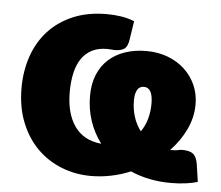

<svg xmlns="http://www.w3.org/2000/svg" viewBox="-44 -575 727 631"><g transform="rotate(5 320.0 -259.0)"><path d="M629.5 -3.5Q613.5 2 590.2 5Q567 8 541.5 8Q504 8 470.8 1.2Q437.5 -5.5 408 -18.5Q377 -5.5 344 1.2Q311 8 277.5 8Q226.5 8 180.8 -10Q135 -28 100.5 -62.2Q66 -96.5 45.8 -146.5Q25.5 -196.5 25.5 -260.5Q25.5 -316.5 42.2 -365.2Q59 -414 91.8 -449.8Q124.5 -485.5 172.8 -506Q221 -526.5 284.5 -526.5Q308 -526.5 331 -523Q354 -519.5 375 -511L365.5 -449.5Q362 -425.5 350.5 -418.2Q339 -411 320 -411Q315 -411 307.8 -411.8Q300.5 -412.5 294.5 -412.5Q266 -412.5 245.2 -402Q224.5 -391.5 211 -372Q197.5 -352.5 191 -324.2Q184.5 -296 184.5 -260.5Q184.5 -190.5 214.2 -148.2Q244 -106 302.5 -100.5Q278 -133 265 -171.8Q252 -210.5 252 -254.5Q252 -293.5 264.5 -324Q277 -354.5 299.8 -375Q322.5 -395.5 354 -406.2Q385.5 -417 424 -417Q462.5 -417 494.8 -404.8Q527 -392.5 550.5 -370.8Q574 -349 587 -319.8Q600 -290.5 600 -256.5Q600 -213.5 581.2 -173.8Q562.5 -134 530 -100H538Q550.5 -100 556.5 -101.8Q562.5 -103.5 569.5 -103.5Q594 -103.5 605.5 -94.5Q617 -85.5 621 -61.5ZM426 -299Q411 -299 404 -286.2Q397 -273.5 397 -252Q397 -224 404.8 -198.8Q412.5 -173.5 428.5 -152.5Q442 -171.5 448.8 -195.5Q455.5 -219.5 455.5 -246Q455.5 -299 426 -299Z"/></g></svg>

Font: Lato 2
Style: Regular
Weight: 900
Designer: Lukasz Dziedzic with Adam Twardoch and Botio Nikoltchev
Foundry: tyPoland Lukasz Dziedzic
Version: Version 2.015; 2015-08-06; http://www.latofonts.com/